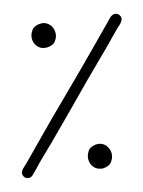

<svg xmlns="http://www.w3.org/2000/svg" viewBox="-50 -649 561 751"><g transform="rotate(5 230.5 -274.0)"><path d="M371.6 -608.4Q374.5 -608.9 377 -608.9Q385.7 -608.9 392.6 -602.1Q398.9 -595.7 398.9 -587.9Q398.9 -584.5 397.9 -581.1Q396.5 -573.7 392.8 -566.9Q389.2 -560.1 385.7 -553.7Q377 -535.2 368.7 -516.8Q360.4 -498.5 352.1 -480Q335.9 -444.8 319.3 -410.9Q302.7 -377 286.6 -341.8Q256.8 -275.9 227.3 -212.4Q197.8 -148.9 167 -83Q153.8 -56.2 140.9 -29.5Q127.9 -2.9 116.2 24.9L106 46.9Q100.6 59.6 88.4 61Q85.9 61.5 84 61.5Q74.7 61.5 67.9 53.7Q62.5 47.4 62.5 39.6Q62.5 36.1 63.5 32.2Q66.9 23.4 71.8 14.2Q76.7 4.9 80.6 -3.9Q89.4 -22.5 97.9 -41.7Q106.4 -61 115.2 -79.6Q161.1 -180.7 208.3 -278.8Q255.4 -377 301.3 -477.5Q312.5 -502.4 323.7 -526.4Q335 -550.3 345.7 -574.2Q347.7 -578.6 349.9 -584.2Q352.1 -589.8 355 -594.7Q357.9 -599.6 361.8 -603.3Q365.7 -606.9 371.6 -608.4ZM93.3 -547.9Q97.2 -548.3 100.6 -548.3Q114.7 -548.3 127 -539.8Q139.2 -531.2 145 -516.6Q148.9 -507.3 148.9 -497.6Q148.9 -491.7 146.2 -480.7Q143.6 -469.7 127.9 -459Q118.2 -453.1 106.4 -451.2Q102.5 -450.7 99.1 -450.7Q85 -450.7 73 -459.5Q61 -468.3 55.7 -482.9Q52.7 -491.2 52.7 -500.5Q52.7 -506.8 55.4 -518.1Q58.1 -529.3 73.2 -539.6Q77.1 -542 82 -543.9Q86.9 -545.9 93.3 -547.9ZM355.5 -96.7Q358.4 -97.2 361.3 -97.2Q375.5 -97.2 387.9 -87.6Q400.4 -78.1 405.8 -63.5Q408.7 -55.2 408.7 -46.4Q408.7 -39.6 405.5 -27.8Q402.3 -16.1 385.7 -6.3Q376 -0.5 367.2 0Q363.3 0.5 359.9 0.5Q346.2 0.5 334.2 -8.3Q322.3 -17.1 316.9 -31.7Q313.5 -40.5 313.5 -49.8Q313.5 -56.2 315.9 -67.1Q318.4 -78.1 333.5 -88.4Q342.8 -94.7 355.5 -96.7Z"/></g></svg>

Font: Dima Niloofar
Style: Regular
Weight: 400
Designer: R.Balvardi
Foundry: Dima Software Group
Version: Version 3.00;November 13, 2018;FontCreator 11.5.0.2427 64-bi